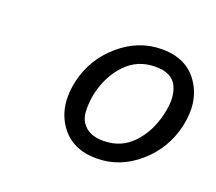

<svg xmlns="http://www.w3.org/2000/svg" viewBox="-72 -795 610 542"><g transform="rotate(20 233.0 -523.5)"><path d="M261.7 -347.2Q187.5 -347.2 151.1 -400.6Q114.7 -454.1 132.3 -531.7Q148.9 -603 205.3 -651.6Q261.7 -700.2 332 -700.2Q406.2 -700.2 442.1 -646.5Q478 -592.8 460.4 -516.1Q443.8 -444.3 387.9 -395.8Q332 -347.2 261.7 -347.2ZM263.2 -400.4Q316.4 -400.4 351.6 -437.7Q386.7 -475.1 399.4 -531.7Q411.6 -582.5 396 -615Q380.4 -647.5 331.5 -647.5Q277.3 -647.5 241.7 -609.9Q206.1 -572.3 193.4 -516.1Q187 -483.9 189.2 -458.3Q191.4 -432.6 210.2 -416.5Q229 -400.4 263.2 -400.4Z"/></g></svg>

Font: HK Grotesk Italic
Style: Regular
Weight: 400
Italic angle: -13°
Designer: Alfredo Marco Pradil and Stefan Peev
Foundry: Hanken Design Co.
Version: Version 1.000;PS 001.000;hotconv 1.0.88;makeotf.lib2.5.64775